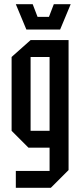

<svg xmlns="http://www.w3.org/2000/svg" viewBox="-20 -750 385 910"><path d="M55 140V60H215V-50H115L35 -130V-480L125 -560H305V56L221 140ZM125 -480V-130H215V-480ZM235 -730H315L265 -610H105L55 -730H135L158 -670H212Z"/></svg>

Font: Tektur Condensed
Style: Regular
Weight: 400
Width: 3
Designer: Adam Jagosz
Foundry: Adam Jagosz
Version: Version 1.005;gftools[0.9.30]